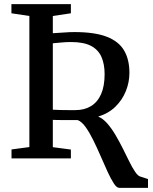

<svg xmlns="http://www.w3.org/2000/svg" viewBox="-20 -763 736 925"><path d="M554.5 142Q542 142 528 120.2Q514 98.5 498 63.8Q482 29 464.8 -11Q447.5 -51 429.2 -88Q411 -125 392.2 -151.2Q373.5 -177.5 354 -184.5Q343.5 -184.5 327 -184.5Q310.5 -184.5 292.8 -184.5Q275 -184.5 259.5 -184.8Q244 -185 234.5 -185.5V-54L321.5 -42.5V0H35.5V-43L121.5 -54.5V-686L35 -699V-743H321.5V-699L234.5 -686V-603Q264 -604.5 289.8 -606.5Q315.5 -608.5 338.5 -608.5Q437 -608.5 495 -585.8Q553 -563 578.2 -519.2Q603.5 -475.5 603.5 -412Q603.5 -366.5 586.2 -323.8Q569 -281 535.5 -248.5Q502 -216 453 -201.5Q476 -192 497 -168Q518 -144 536.5 -112.5Q555 -81 571.8 -47.5Q588.5 -14 603 15.5Q617.5 45 630.8 64.5Q644 84 655.5 87.5L693 99.5V142ZM343 -232.5Q387 -232.5 418.5 -251.8Q450 -271 467 -309.5Q484 -348 484 -406Q484 -453.5 469 -488.2Q454 -523 418.8 -541.8Q383.5 -560.5 322 -560.5Q297.5 -560.5 275 -558.2Q252.5 -556 234.5 -554.5V-234.5Q249.5 -233.5 271 -233Q292.5 -232.5 312.8 -232.5Q333 -232.5 343 -232.5Z"/></svg>

Font: Merriweather 48pt Medium
Style: Regular
Weight: 500
Version: Version 2.100